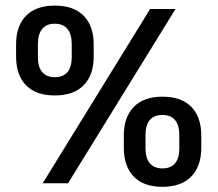

<svg xmlns="http://www.w3.org/2000/svg" viewBox="-20 -672 798 704"><path d="M136.5 0 530.5 -639H623.5L229.5 0ZM575.5 13Q506.5 13 470.2 -24.8Q434 -62.5 434 -130.5V-175Q434 -242.5 470.5 -280Q507 -317.5 575.5 -317.5Q644.5 -317.5 681.2 -280.5Q718 -243.5 718 -175V-130.5Q718 -62.5 681.2 -24.8Q644.5 13 575.5 13ZM575.5 -54.5Q606.5 -54.5 622 -73.2Q637.5 -92 637.5 -128.5V-176.5Q637.5 -213 621.8 -231.8Q606 -250.5 575.5 -250.5Q545 -250.5 529.2 -231.8Q513.5 -213 513.5 -176.5V-128.5Q513.5 -92 529.5 -73.2Q545.5 -54.5 575.5 -54.5ZM181 -322Q112 -322 75.5 -359.2Q39 -396.5 39 -464.5V-509.5Q39 -577 75.5 -614.2Q112 -651.5 181 -651.5Q250 -651.5 286.8 -614.2Q323.5 -577 323.5 -509.5V-464.5Q323.5 -397 286.8 -359.5Q250 -322 181 -322ZM181 -389Q211.5 -389 227.2 -407.5Q243 -426 243 -462.5V-511Q243 -547 227.2 -566Q211.5 -585 181 -585Q150.5 -585 134.8 -566Q119 -547 119 -511V-462.5Q119 -426 135 -407.5Q151 -389 181 -389Z"/></svg>

Font: Anek Tamil Medium
Style: Regular
Weight: 500
Designer: Aadarsh Rajan (Tamil), Yesha Goshar (Latin)
Foundry: Ek Type
Version: Version 1.003